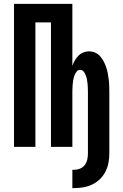

<svg xmlns="http://www.w3.org/2000/svg" viewBox="-20 -755 634 987"><path d="M352 212V118H360Q376 118 391 112Q406 106 415.5 93.5Q425 81 428.5 65.5Q432 50 432 34V-281Q432 -292 431.5 -303Q431 -314 430 -325Q429 -336 427 -346.5Q425 -357 421 -367.5Q417 -378 410 -387Q403 -396 392 -396Q381 -396 374 -387Q367 -378 363 -367.5Q359 -357 357 -346.5Q355 -336 354 -325Q353 -314 352.5 -303Q352 -292 352 -281V0H242V-640H162V0H52V-735H352V-416Q357 -431 364.5 -444Q372 -457 382.5 -468Q393 -479 407.5 -485Q422 -491 437 -491Q454 -491 469 -484.5Q484 -478 495 -465.5Q506 -453 513.5 -438.5Q521 -424 526 -409Q531 -394 534 -378Q537 -362 539 -346Q541 -330 541.5 -313.5Q542 -297 542 -281V34Q542 58 537.5 82Q533 106 522 127.5Q511 149 493.5 166Q476 183 454 193.5Q432 204 408 208Q384 212 360 212Z"/></svg>

Font: Iosevka QP
Style: Bold
Weight: 700
Designer: Belleve Invis
Foundry: Belleve Invis
Version: Version 20.0.0; ttfautohint (v1.8.4)